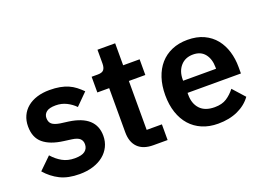

<svg xmlns="http://www.w3.org/2000/svg" viewBox="-99 -913 1616 1173"><g transform="rotate(-20 709.5 -326.5)"><path d="M245 12Q170 12 119 -13.5Q68 -39 29 -84L107 -160Q136 -127 170.5 -108Q205 -89 250 -89Q296 -89 316.5 -105Q337 -121 337 -149Q337 -172 322.5 -185.5Q308 -199 273 -204L221 -211Q136 -222 91.5 -259.5Q47 -297 47 -369Q47 -407 61 -437.5Q75 -468 101 -489.5Q127 -511 163.5 -522.5Q200 -534 245 -534Q283 -534 312.5 -528.5Q342 -523 366 -512.5Q390 -502 410 -486.5Q430 -471 449 -452L374 -377Q351 -401 319 -417Q287 -433 249 -433Q207 -433 188.5 -418Q170 -403 170 -379Q170 -353 185.5 -339.5Q201 -326 238 -320L291 -313Q460 -289 460 -159Q460 -121 444.5 -89.5Q429 -58 401 -35.5Q373 -13 333.5 -0.5Q294 12 245 12Z M728 0Q662 0 627.5 -34.5Q593 -69 593 -133V-420H516V-522H556Q585 -522 595.5 -535.5Q606 -549 606 -576V-665H721V-522H828V-420H721V-102H820V0Z M1146 12Q1088 12 1042.5 -7.5Q997 -27 965.5 -62.5Q934 -98 917 -148.5Q900 -199 900 -262Q900 -324 916.5 -374Q933 -424 964 -459.5Q995 -495 1040 -514.5Q1085 -534 1142 -534Q1203 -534 1248 -513Q1293 -492 1322 -456Q1351 -420 1365.5 -372.5Q1380 -325 1380 -271V-229H1033V-216Q1033 -159 1065 -124.5Q1097 -90 1160 -90Q1208 -90 1238.5 -110Q1269 -130 1293 -161L1362 -84Q1330 -39 1274.5 -13.5Q1219 12 1146 12ZM1144 -438Q1093 -438 1063 -404Q1033 -370 1033 -316V-308H1247V-317Q1247 -371 1220.5 -404.5Q1194 -438 1144 -438Z"/></g></svg>

Font: IBM Plex Sans Thai SemiBold
Style: Regular
Weight: 600
Designer: Mike Abbink, Paul van der Laan, Pieter van Rosmalen, Ben Mitchell, Mark Frömberg
Foundry: Bold Monday
Version: Version 1.1